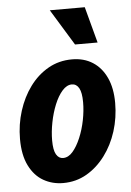

<svg xmlns="http://www.w3.org/2000/svg" viewBox="-53 -780 567 831"><g transform="rotate(-5 230.0 -365.0)"><path d="M188 10Q141 10 102.5 -12Q64 -34 41 -80Q18 -126 18 -196Q18 -259 36.5 -317.5Q55 -376 88.5 -421.5Q122 -467 168.5 -493.5Q215 -520 272 -520Q324 -520 362 -495.5Q400 -471 421 -425.5Q442 -380 442 -316Q442 -252 423.5 -193.5Q405 -135 370.5 -89Q336 -43 290 -16.5Q244 10 188 10ZM197 -98Q220 -98 239 -120Q258 -142 273 -177.5Q288 -213 296 -253.5Q304 -294 304 -331Q304 -373 293 -392.5Q282 -412 262 -412Q240 -412 220.5 -390Q201 -368 186.5 -332.5Q172 -297 164 -256Q156 -215 156 -178Q156 -136 167 -117Q178 -98 197 -98ZM291 -583 195 -740H347L389 -583Z"/></g></svg>

Font: Instrument Sans Condensed
Style: Bold Italic
Weight: 700
Width: 3
Italic angle: -13°
Designer: Rodrigo Fuenzalida
Foundry: fragTYPE
Version: Version 1.000;gftools[0.9.28]